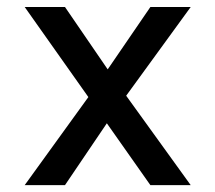

<svg xmlns="http://www.w3.org/2000/svg" viewBox="-20 -538 626 558"><path d="M51.8 0 236.8 -255.9 51.8 -517.6H168.9L293 -336.4L417 -517.6H534.2L346.7 -259.8L534.2 0H417L290.5 -179.7L168.9 0Z"/></svg>

Font: CaskaydiaMono NF
Style: Regular
Weight: 400
Designer: Aaron Bell
Foundry: Saja Typeworks
Version: Version 2111.001; ttfautohint (v1.8.4);Nerd Fonts 3.1.1